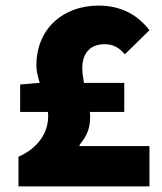

<svg xmlns="http://www.w3.org/2000/svg" viewBox="-20 -666 580 686"><path d="M46 0H514V-144H264V-148C292 -182 302 -209 302 -248C302 -254 302 -260 301 -266H424V-370H280C277 -388 274 -405 274 -422C274 -480 306 -508 354 -508C382 -508 404 -498 426 -472L514 -558C474 -610 416 -646 332 -646C206 -646 110 -564 110 -432C110 -413 115 -392 122 -370H120L52 -364V-266H151C152 -261 152 -255 152 -250C152 -180 102 -130 46 -106Z"/></svg>

Font: Source Sans Pro Black
Style: Regular
Weight: 900
Designer: Paul D. Hunt
Foundry: Adobe Systems Incorporated
Version: Version 3.006;hotconv 1.0.111;makeotfexe 2.5.65597